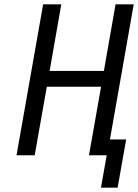

<svg xmlns="http://www.w3.org/2000/svg" viewBox="-20 -718 640 888"><path d="M391.5 0 447.5 -317H196.5L140.5 0H56.5L179.5 -698H263.5L209.5 -390H460.5L514.5 -698H598.5L488.5 -73H563.5L524 150H447L473.5 0Z"/></svg>

Font: JuliaMono Italic
Style: Regular
Weight: 400
Italic angle: -9°
Monospace: yes
Designer: cormullion
Foundry: corm
Version: Version 0.049; ttfautohint (v1.8.4)